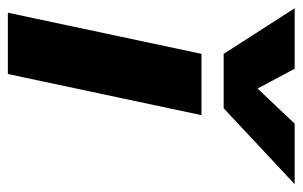

<svg xmlns="http://www.w3.org/2000/svg" viewBox="-170 -594 751 476"><g transform="rotate(90 205.0 -355.5)"><path d="M-13 -711H137L186 -619L273 -711H423L235 -535H100ZM100 -480H252L150 0H-2Z"/></g></svg>

Font: Prompt Semibold
Style: Italic
Weight: 600
Italic angle: -12°
Designer: Katatrad Team
Foundry: CadsonDemak
Version: Version 1.000